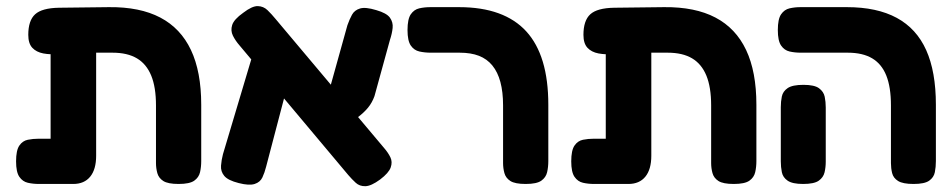

<svg xmlns="http://www.w3.org/2000/svg" viewBox="-20 -609 3196 645"><path d="M111 9Q91 9 73.5 5Q56 1 45 -15Q34 -31 34 -67Q34 -104 45 -120Q56 -136 73.5 -139.5Q91 -143 110 -143H150V-483L245 -434Q210 -430 179.5 -427.5Q149 -425 125.5 -429.5Q102 -434 88.5 -448.5Q75 -463 75 -492Q75 -540 98 -561Q121 -582 178 -583L346 -585Q450 -586 518.5 -550Q587 -514 621.5 -441Q656 -368 656 -257V-68Q656 -48 652 -30.5Q648 -13 632.5 -2Q617 9 580 9Q544 9 528.5 -1Q513 -11 508.5 -27.5Q504 -44 504 -61V-255Q504 -316 488 -355Q472 -394 440 -413Q408 -432 358 -432H303V-86Q303 -40 283 -15.5Q263 9 226 9Z M1257 -6Q1227 16 1207.5 16.5Q1188 17 1175 5Q1162 -7 1150 -21L785 -456Q771 -472 762.5 -489Q754 -506 760 -525Q766 -544 797 -566Q827 -589 846 -588.5Q865 -588 878.5 -575Q892 -562 906 -545L1271 -111Q1284 -96 1291.5 -80.5Q1299 -65 1292.5 -46.5Q1286 -28 1257 -6ZM782 6Q746 -3 733.5 -18Q721 -33 722.5 -52.5Q724 -72 729 -91L832 -436L959 -373L874 -49Q869 -29 861.5 -13Q854 3 835.5 9Q817 15 782 6ZM1132 -174 1071 -251 1147 -524Q1154 -544 1162.5 -559.5Q1171 -575 1189.5 -580.5Q1208 -586 1244 -575Q1279 -565 1290 -549.5Q1301 -534 1299 -515Q1297 -496 1290 -475L1238 -286Q1230 -264 1216.5 -247.5Q1203 -231 1182 -215Q1161 -199 1132 -174Z M1746 9Q1710 9 1694.5 -1Q1679 -11 1674.5 -27.5Q1670 -44 1670 -61V-255Q1670 -300 1661 -333.5Q1652 -367 1634 -389Q1616 -411 1589 -421.5Q1562 -432 1524 -432H1427Q1407 -432 1389 -436Q1371 -440 1360 -456Q1349 -472 1349 -508Q1349 -545 1360 -561Q1371 -577 1388.5 -581Q1406 -585 1426 -585H1522Q1598 -585 1654.5 -564.5Q1711 -544 1748 -503.5Q1785 -463 1803.5 -401.5Q1822 -340 1822 -257V-68Q1822 -48 1818 -30.5Q1814 -13 1798.5 -2Q1783 9 1746 9Z M1976 9Q1956 9 1938.5 5Q1921 1 1910 -15Q1899 -31 1899 -67Q1899 -104 1910 -120Q1921 -136 1938.5 -139.5Q1956 -143 1975 -143H2015V-483L2110 -434Q2075 -430 2044.5 -427.5Q2014 -425 1990.5 -429.5Q1967 -434 1953.5 -448.5Q1940 -463 1940 -492Q1940 -540 1963 -561Q1986 -582 2043 -583L2211 -585Q2315 -586 2383.5 -550Q2452 -514 2486.5 -441Q2521 -368 2521 -257V-68Q2521 -48 2517 -30.5Q2513 -13 2497.5 -2Q2482 9 2445 9Q2409 9 2393.5 -1Q2378 -11 2373.5 -27.5Q2369 -44 2369 -61V-255Q2369 -316 2353 -355Q2337 -394 2305 -413Q2273 -432 2223 -432H2168V-86Q2168 -40 2148 -15.5Q2128 9 2091 9Z M3049 9Q3013 9 2997 -1Q2981 -11 2977 -27.5Q2973 -44 2973 -61V-255Q2973 -316 2957.5 -355Q2942 -394 2910 -413Q2878 -432 2828 -432H2670Q2650 -432 2632.5 -436Q2615 -440 2604 -456Q2593 -472 2593 -508Q2593 -545 2604 -561Q2615 -577 2632.5 -581Q2650 -585 2669 -585H2825Q2926 -585 2992.5 -549Q3059 -513 3091.5 -440.5Q3124 -368 3124 -257V-68Q3124 -48 3120.5 -30.5Q3117 -13 3101.5 -2Q3086 9 3049 9ZM2678 9Q2642 9 2626 -2Q2610 -13 2606.5 -30.5Q2603 -48 2603 -67V-249Q2603 -268 2606.5 -285Q2610 -302 2626 -313Q2642 -324 2679 -324Q2716 -324 2731.5 -312.5Q2747 -301 2750.5 -284Q2754 -267 2754 -248V-66Q2754 -47 2750 -30Q2746 -13 2730.5 -2Q2715 9 2678 9Z"/></svg>

Font: Fredoka Light SemiBold
Style: Regular
Weight: 600
Version: Version 2.001